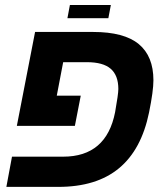

<svg xmlns="http://www.w3.org/2000/svg" viewBox="-20 -731 640 751"><path d="M442.9 -382.8Q442.9 -436 413.1 -461.9Q383.3 -487.8 319.8 -487.8H227.1L202.1 -356.9H295.9L272.9 -238.8H45.9L117.2 -606H344.2Q465.3 -606 522.7 -558.6Q580.1 -511.2 580.1 -417Q580.1 -375 563 -291Q533.2 -145.5 445.3 -72.8Q357.4 0 208 0H4.9L26.9 -118.2H227.1Q396 -118.2 430.2 -292Q442.9 -363.3 442.9 -382.8ZM253.4 -711.4H413.6L403.8 -659.7H243.7Z"/></svg>

Font: Cousine
Style: Bold Italic
Weight: 700
Italic angle: -12°
Monospace: yes
Designer: Steve Matteson
Foundry: Ascender Corporation
Version: Version 1.20